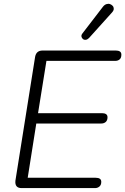

<svg xmlns="http://www.w3.org/2000/svg" viewBox="-20 -964 642 984"><path d="M91 0Q73 0 65 -9.5Q57 -19 59 -38L160 -673Q163 -689 172.5 -697Q182 -705 198 -705H574Q587 -705 594.5 -700Q602 -695 602 -684Q602 -667 593 -659.5Q584 -652 571 -652H218L175 -384H503Q516 -384 523.5 -379Q531 -374 531 -363Q531 -347 522 -339Q513 -331 499 -331H166L122 -53H470Q484 -53 491.5 -48Q499 -43 499 -32Q499 -16 489.5 -8Q480 0 467 0ZM436 -769Q428 -761 419.5 -760Q411 -759 405 -764Q399 -769 397.5 -776.5Q396 -784 402 -792L508 -930Q516 -940 526 -943Q536 -946 544 -943Q552 -940 557.5 -934Q563 -928 563 -919Q563 -910 554 -900Z"/></svg>

Font: Nunito ExtraLight Light
Style: Italic
Weight: 300
Italic angle: -9°
Version: Version 3.602